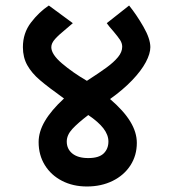

<svg xmlns="http://www.w3.org/2000/svg" viewBox="-20 -665 640 696"><path d="M120 -150Q120 -187.5 142.8 -226.2Q165.5 -265 212 -308Q154 -349.5 124.5 -374.8Q95 -400 79 -428.5Q63 -457 63 -494Q63 -545 92.2 -583.2Q121.5 -621.5 157 -645L244 -581Q237.5 -575 220 -560.5Q193.5 -539 179.8 -523.8Q166 -508.5 166 -494Q166 -468 204.8 -435Q243.5 -402 295 -372Q341.5 -402 367 -420.8Q392.5 -439.5 407.8 -458Q423 -476.5 423 -495.5Q423 -508 415.5 -519.8Q408 -531.5 391.5 -551Q374.5 -570 367 -581L448 -645Q475 -611.5 500 -568Q525 -524.5 525 -494Q525 -470.5 508.5 -439.5Q492 -408.5 459 -374Q426 -339.5 379 -306Q428.5 -263.5 452.2 -224.5Q476 -185.5 476 -147Q476 -101.5 452.8 -65.5Q429.5 -29.5 388.2 -9.2Q347 11 295 11Q244.5 11 204.8 -9.5Q165 -30 142.5 -66.5Q120 -103 120 -150ZM373 -152Q373 -176 355 -199.5Q337 -223 300 -248Q262.5 -219.5 242.2 -197.5Q222 -175.5 222 -152Q222 -125 242.2 -108.5Q262.5 -92 300 -92Q338.5 -92 355.8 -108.8Q373 -125.5 373 -152Z"/></svg>

Font: JuliaMono Black
Style: Italic
Weight: 900
Italic angle: -9°
Monospace: yes
Designer: cormullion
Foundry: corm
Version: Version 0.057; ttfautohint (v1.8.4)